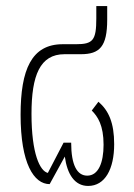

<svg xmlns="http://www.w3.org/2000/svg" viewBox="-20 -604 442 634"><path d="M271 10C327 10 357 -46 357 -128C357 -198 339 -239 305 -268L283 -239C303 -219 322 -190 322 -126C322 -67 305 -24 268 -24C235 -24 215 -58 215 -133H190L138 -33C112 -39 84 -96 84 -228C84 -355 112 -425 193 -425H247C309 -425 334 -450 334 -539V-584H298V-543C298 -471 287 -458 231 -458H187C84 -458 48 -374 48 -225C48 -64 92 4 144 4L194 -87C202 -28 227 10 271 10Z"/></svg>

Font: Noto Sans Thai UI ExtCond ExtLt
Style: Regular
Weight: 200
Width: 2
Designer: Monotype Design Team
Foundry: Monotype Imaging Inc.
Version: Version 2.000